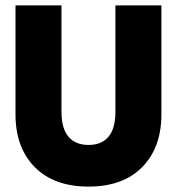

<svg xmlns="http://www.w3.org/2000/svg" viewBox="-20 -680 682 712"><path d="M408 -660H578.5V-256Q578.5 -132.5 507.2 -60.2Q436 12 308.5 12Q180.5 12 109 -60.2Q37.5 -132.5 37.5 -256V-660H208V-265Q208 -204 233.8 -173.2Q259.5 -142.5 308.5 -142.5Q357 -142.5 382.5 -173.2Q408 -204 408 -265Z"/></svg>

Font: League Spartan ExtraBold
Style: Regular
Weight: 800
Foundry: The League of Moveable Type
Version: Version 2.002